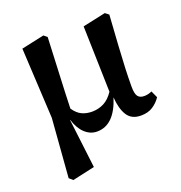

<svg xmlns="http://www.w3.org/2000/svg" viewBox="-126 -612 862 913"><g transform="rotate(-20 305.0 -155.5)"><path d="M499 14Q452 14 430.5 -19.5Q409 -53 405 -112Q365 14 277 14Q243 14 216 -11Q189 -36 175 -82L174 -81L204 167L91 192L73 176L96 -121L77 -478L192 -503L209 -489Q204 -369 200 -286Q196 -203 194 -132Q213 -104 236 -93.5Q259 -83 287 -83Q319 -83 346.5 -97Q374 -111 396 -144L387 -478L503 -503L521 -489Q515 -400 511 -335.5Q507 -271 505 -222.5Q503 -174 503 -131Q503 -95 513 -81.5Q523 -68 545 -68Q556 -68 566 -70.5Q576 -73 584 -77L600 -42Q584 -18 559.5 -2Q535 14 499 14Z"/></g></svg>

Font: Source Serif 4 SmText Semibold
Style: Regular
Weight: 600
Designer: Frank Grießhammer
Foundry: Adobe
Version: Version 4.005;hotconv 1.1.0;makeotfexe 2.6.0